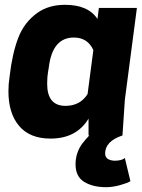

<svg xmlns="http://www.w3.org/2000/svg" viewBox="-20 -563 589 798"><path d="M252 -123Q313 -123 344 -172L368 -355Q344 -407 287 -407Q198 -407 183 -284Q181 -273 179.5 -263Q178 -253 177 -242.5Q176 -232 176 -215Q176 -123 252 -123ZM421 215Q366 215 330 193Q294 171 294 120Q294 73 321 35Q335 17 351 0H348V-70Q298 13 190 13Q104 13 59.5 -39.5Q15 -92 15 -184Q15 -213 20 -246Q31 -341 56 -406Q81 -471 136 -510Q183 -543 250 -543Q347 -543 385 -484L391 -530H549L499 -149L489 0Q417 24 417 75Q417 103 456 105Q485 105 499 94L522 190Q514 195 507 197.5Q500 200 493 202Q486 204 477 207Q447 215 421 215Z"/></svg>

Font: Tanohe Sans
Style: Bold Italic
Weight: 700
Designer: Village Type and Design LLC & Cristiano Sobral
Foundry: Cooper Hewitt Smithsonian Design Museum
Version: Version 1.00;September 29, 2021;FontCreator 13.0.0.2655 64-b